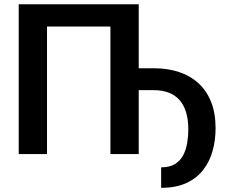

<svg xmlns="http://www.w3.org/2000/svg" viewBox="-20 -731 1081 911"><path d="M638.2 -710.9V0H503.9V-605H203.1V0H68.8V-710.9ZM577.1 -303.2V-407.2H709.5Q775.9 -407.2 829.8 -389.2Q883.8 -371.1 922.6 -335.2Q961.4 -299.3 982.2 -246.1Q1002.9 -192.9 1002.9 -122.1Q1002.9 -66.4 989 -15.9Q975.1 34.7 944.6 74.5Q914.1 114.3 864.7 137.2Q815.4 160.2 744.6 160.2V63Q785.6 63 811 46.9Q836.4 30.8 849.9 4.2Q863.3 -22.5 868.4 -54.2Q873.5 -85.9 873.5 -116.7Q873.5 -163.6 862.8 -198.5Q852.1 -233.4 831.3 -256.8Q810.5 -280.3 779.8 -291.7Q749 -303.2 709.5 -303.2Z"/></svg>

Font: Roboto SemiBold
Style: Regular
Weight: 600
Designer: Christian Robertson
Foundry: Google
Version: Version 3.009; 2024